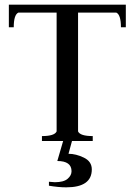

<svg xmlns="http://www.w3.org/2000/svg" viewBox="-20 -605 578 824"><path d="M18 -585H520V-488H499Q499 -542 479 -551H315V-41Q324 -21 378 -21V0H289L274 55Q306 55 340 71.5Q374 88 374 122Q374 199 264 199Q231 199 190 192V175Q208 177 215 177Q253 177 270 162.5Q287 148 287 130Q287 86 226 86L251 0H160V-21Q214 -21 223 -41V-551H59Q39 -542 39 -488H18Z"/></svg>

Font: Judson
Style: Regular
Weight: 400
Version: Version 20110429